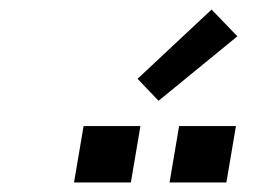

<svg xmlns="http://www.w3.org/2000/svg" viewBox="-20 -993 540 402"><path d="M335 -611 355 -729H474L454 -611ZM135 -611 155 -729H274L254 -611ZM312 -782 268 -828 423 -973 477 -917Z"/></svg>

Font: Iosevka SS04
Style: Italic
Weight: 400
Italic angle: -9°
Monospace: yes
Designer: Belleve Invis
Foundry: Belleve Invis
Version: Version 19.0.0; ttfautohint (v1.8.4)